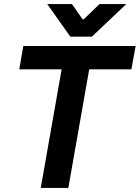

<svg xmlns="http://www.w3.org/2000/svg" viewBox="-20 -927 689 947"><path d="M284 -585H75L95 -700H649L628 -585H420L317 0H181ZM213 -907H335L387 -832H393L471 -907H603L433 -746H327Z"/></svg>

Font: Chakra Petch
Style: Bold Italic
Weight: 700
Italic angle: -10°
Designer: Katatrad Aksorn Co.,Ltd.
Foundry: Cadson Demak Co.,Ltd.
Version: Version 1.000; ttfautohint (v1.6)